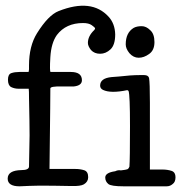

<svg xmlns="http://www.w3.org/2000/svg" viewBox="-20 -655 644 675"><path d="M435 -69Q437 -94 437 -212Q437 -321 432 -335Q430 -338 427 -338Q369 -326 342 -339Q332 -344 332 -354Q332 -380 372 -384Q384 -385 398 -386Q398 -381 398 -386Q441 -391 470 -391H487Q501 -391 504 -381Q507 -365 507 -294Q507 -177 507 -59H551Q569 -59 584 -54Q597 -49 597 -32Q597 -15 587 -8Q578 0 566 0H414Q371 0 361 -8Q350 -17 350 -31Q350 -48 385 -53Q395 -58 405 -56Q423 -58 428 -60Q433 -63 435 -69ZM435 -468Q422 -484 422 -499Q422 -540 450 -557Q461 -563 478 -563Q494 -563 508 -549Q523 -536 523 -507Q523 -478 504 -465Q486 -452 467.5 -452Q449 -452 435 -468ZM268 -373Q268 -354 239 -351Q239 -351 197 -351Q157 -352 157 -344Q157 -335 156.5 -272Q156 -209 154 -61H245Q262 -61 276 -56.5Q290 -52 290 -32Q290 -16 275 -7Q263 0 231 -1Q231 -1 172 -2Q113 -3 83.5 -1.5Q54 0 49 0Q7 0 7 -27Q7 -56 55 -57Q81 -57 82 -69Q84 -163 84 -179Q84 -220 82 -311Q82 -336 81 -343H46Q31 -343 19 -349Q8 -355 8 -375Q8 -394 20 -398Q32 -402 48 -402H77Q80 -402 81 -403Q82 -412 82 -412Q82 -412 82 -425Q82 -493 110 -538Q150 -602 186 -616Q302 -662 362 -596Q384 -572 385 -534Q385 -497 368.5 -481.5Q352 -466 332 -466Q312 -466 300 -479Q289 -493 289 -504Q289 -528 311 -549Q315 -553 314 -556Q313 -559 302.5 -566.5Q292 -574 272 -574Q212 -574 180 -532Q160 -504 157 -454Q154 -402 158 -402H229Q268 -402 268 -373Z"/></svg>

Font: Scratch Savers
Style: Book
Weight: 400
Designer: Pablo Impallari, Rodrigo Fuenzalida, Brenda Gallo
Foundry: Pablo Impallari, Rodrigo Fuenzalida, Brenda Gallo
Version: Version 4.0b1